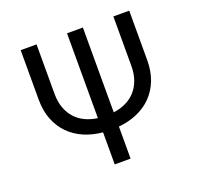

<svg xmlns="http://www.w3.org/2000/svg" viewBox="-126 -864 1031 1001"><g transform="rotate(-20 389.0 -363.5)"><path d="M690.3 -727.3V-453.1Q690.3 -391 671.2 -342.2Q652 -293.3 617.7 -258.5Q583.5 -223.7 536.2 -203.3Q489 -182.9 433.2 -177.9V0H345.2V-177.9Q289.4 -182.9 242.2 -203.3Q195 -223.7 160.7 -258.5Q126.4 -293.3 107.2 -342.2Q88.1 -391 88.1 -453.1V-727.3H176.1V-453.1Q176.1 -409.1 188.6 -374.8Q201 -340.6 223.4 -315.9Q245.7 -291.2 276.8 -276.5Q307.9 -261.7 345.2 -256.7V-727.3H433.2V-256.7Q470.5 -261.7 501.6 -276.5Q532.7 -291.2 555 -315.9Q577.4 -340.6 589.8 -374.8Q602.3 -409.1 602.3 -453.1V-727.3Z"/></g></svg>

Font: Fast_Sans
Style: Regular
Weight: 400
Designer: Rasmus Andersson
Foundry: rsms
Version: Version 3.018;git-588b23468